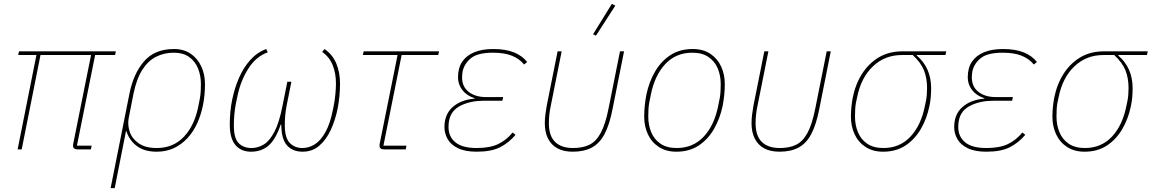

<svg xmlns="http://www.w3.org/2000/svg" viewBox="-20 -771 5944 991"><path d="M449 0H380Q369 0 363 -4.5Q357 -9 357 -19Q357 -23 357.5 -26.5Q358 -30 359 -34L450 -487H189L92 0H71L168 -487H74L78 -506H578L574 -487H471L377 -19H453Z M551 200 648 -287Q669 -392 724 -455Q779 -518 878 -518Q929 -518 964.5 -493.5Q1000 -469 1019 -428Q1038 -387 1038 -337Q1038 -309 1035.5 -282.5Q1033 -256 1028 -230Q1018 -179 998 -135Q978 -91 947.5 -58Q917 -25 877.5 -6.5Q838 12 789 12Q725 12 686 -17.5Q647 -47 633 -93H630L572 200ZM789 -7Q875 -7 930 -66Q985 -125 1004 -224L1012 -265Q1015 -282 1016 -300Q1017 -318 1017 -337Q1017 -381 1002 -418Q987 -455 956 -477Q925 -499 876 -499Q828 -499 786.5 -478.5Q745 -458 715 -411.5Q685 -365 669 -287L644 -160Q638 -126 649.5 -91Q661 -56 695.5 -31.5Q730 -7 789 -7Z M1484 -349 1459 -224Q1454 -197 1452 -174Q1450 -151 1450 -124Q1450 -60 1475.5 -33.5Q1501 -7 1541 -7Q1575 -7 1605.5 -26.5Q1636 -46 1660.5 -90.5Q1685 -135 1699 -208L1705 -239Q1708 -256 1711 -285Q1714 -314 1714 -341Q1714 -392 1697.5 -434Q1681 -476 1643 -503L1655 -518Q1696 -490 1715.5 -444Q1735 -398 1735 -339Q1735 -308 1732 -276Q1729 -244 1723 -212Q1711 -152 1687.5 -101Q1664 -50 1628 -19Q1592 12 1542 12Q1490 12 1461 -21Q1432 -54 1432 -128H1429Q1402 -50 1365.5 -19Q1329 12 1276 12Q1224 12 1195 -22.5Q1166 -57 1166 -128Q1166 -160 1169 -193.5Q1172 -227 1179 -259Q1191 -317 1213.5 -369Q1236 -421 1271 -460.5Q1306 -500 1354 -518L1362 -501Q1301 -479 1261.5 -416.5Q1222 -354 1206 -277L1197 -234Q1192 -207 1189.5 -179Q1187 -151 1187 -124Q1187 -57 1212 -32Q1237 -7 1278 -7Q1312 -7 1342 -25.5Q1372 -44 1396.5 -91Q1421 -138 1438 -224L1463 -349Z M2074 0H1962Q1951 0 1945 -4.5Q1939 -9 1939 -19Q1939 -24 1939.5 -27.5Q1940 -31 1941 -35L2032 -487H1853L1857 -506H2246L2242 -487H2053L1959 -19H2078Z M2626 -87 2641 -75Q2605 -33 2560 -10.5Q2515 12 2440 12Q2381 12 2344 -6Q2307 -24 2290.5 -53Q2274 -82 2274 -115Q2274 -181 2316.5 -218.5Q2359 -256 2430 -262V-264Q2389 -277 2366.5 -306Q2344 -335 2344 -372Q2344 -421 2366 -453Q2388 -485 2428.5 -501.5Q2469 -518 2526 -518Q2590 -518 2633 -500.5Q2676 -483 2701 -451L2685 -438Q2661 -468 2622 -483.5Q2583 -499 2525 -499Q2447 -499 2412.5 -472Q2378 -445 2368 -404Q2367 -397 2366 -389.5Q2365 -382 2365 -372Q2365 -323 2399.5 -296.5Q2434 -270 2488 -270H2577L2573 -251H2476Q2410 -251 2360 -227Q2310 -203 2299 -153Q2296 -139 2295.5 -130Q2295 -121 2295 -115Q2295 -66 2330.5 -36.5Q2366 -7 2440 -7Q2508 -7 2550.5 -27Q2593 -47 2626 -87Z M2879 -506 2822 -221Q2818 -203 2815.5 -180.5Q2813 -158 2813 -135Q2813 -70 2845 -38.5Q2877 -7 2938 -7Q2988 -7 3022.5 -24Q3057 -41 3081 -85.5Q3105 -130 3121 -211L3180 -506H3201L3142 -210Q3126 -127 3100 -78.5Q3074 -30 3034 -9Q2994 12 2936 12Q2889 12 2857 -5.5Q2825 -23 2808.5 -56Q2792 -89 2792 -135Q2792 -156 2795 -180Q2798 -204 2802 -226L2858 -506ZM3156 -742 3056 -587 3041 -594 3138 -751Z M3471 12Q3418 12 3380.5 -12.5Q3343 -37 3324 -78Q3305 -119 3305 -169Q3305 -198 3308 -226.5Q3311 -255 3316 -281Q3330 -349 3361.5 -402.5Q3393 -456 3441 -487Q3489 -518 3555 -518Q3609 -518 3646 -493.5Q3683 -469 3702 -428Q3721 -387 3721 -337Q3721 -308 3718 -279.5Q3715 -251 3710 -225Q3696 -158 3664.5 -104Q3633 -50 3585 -19Q3537 12 3471 12ZM3473 -7Q3557 -7 3612 -65.5Q3667 -124 3687 -225L3695 -265Q3698 -282 3699 -300Q3700 -318 3700 -337Q3700 -381 3684.5 -418Q3669 -455 3636.5 -477Q3604 -499 3553 -499Q3469 -499 3414 -440.5Q3359 -382 3339 -281L3331 -241Q3328 -225 3327 -207Q3326 -189 3326 -169Q3326 -125 3341.5 -88Q3357 -51 3389.5 -29Q3422 -7 3473 -7Z M3946 -506 3889 -221Q3885 -203 3882.5 -180.5Q3880 -158 3880 -135Q3880 -70 3912 -38.5Q3944 -7 4005 -7Q4055 -7 4089.5 -24Q4124 -41 4148 -85.5Q4172 -130 4188 -211L4247 -506H4268L4209 -210Q4193 -127 4167 -78.5Q4141 -30 4101 -9Q4061 12 4003 12Q3956 12 3924 -5.5Q3892 -23 3875.5 -56Q3859 -89 3859 -135Q3859 -156 3862 -180Q3865 -204 3869 -226L3925 -506Z M4860 -487H4712V-484Q4748 -454 4767 -411.5Q4786 -369 4786 -316Q4786 -293 4784 -269.5Q4782 -246 4777 -223Q4764 -159 4733 -105.5Q4702 -52 4653.5 -20Q4605 12 4538 12Q4485 12 4447.5 -12.5Q4410 -37 4391 -78Q4372 -119 4372 -169Q4372 -194 4374.5 -218.5Q4377 -243 4381 -265Q4395 -336 4429.5 -390Q4464 -444 4516 -475Q4568 -506 4637 -506H4864ZM4691 -487H4635Q4547 -487 4485.5 -428.5Q4424 -370 4404 -269L4398 -241Q4395 -225 4394 -207Q4393 -189 4393 -169Q4393 -125 4408.5 -88Q4424 -51 4456.5 -29Q4489 -7 4540 -7Q4624 -7 4679 -65.5Q4734 -124 4754 -225L4758 -244Q4762 -261 4763.5 -280Q4765 -299 4765 -316Q4765 -368 4749 -408Q4733 -448 4691 -487Z M5257 -87 5272 -75Q5236 -33 5191 -10.5Q5146 12 5071 12Q5012 12 4975 -6Q4938 -24 4921.5 -53Q4905 -82 4905 -115Q4905 -181 4947.5 -218.5Q4990 -256 5061 -262V-264Q5020 -277 4997.5 -306Q4975 -335 4975 -372Q4975 -421 4997 -453Q5019 -485 5059.5 -501.5Q5100 -518 5157 -518Q5221 -518 5264 -500.5Q5307 -483 5332 -451L5316 -438Q5292 -468 5253 -483.5Q5214 -499 5156 -499Q5078 -499 5043.5 -472Q5009 -445 4999 -404Q4998 -397 4997 -389.5Q4996 -382 4996 -372Q4996 -323 5030.5 -296.5Q5065 -270 5119 -270H5208L5204 -251H5107Q5041 -251 4991 -227Q4941 -203 4930 -153Q4927 -139 4926.5 -130Q4926 -121 4926 -115Q4926 -66 4961.5 -36.5Q4997 -7 5071 -7Q5139 -7 5181.5 -27Q5224 -47 5257 -87Z M5900 -487H5752V-484Q5788 -454 5807 -411.5Q5826 -369 5826 -316Q5826 -293 5824 -269.5Q5822 -246 5817 -223Q5804 -159 5773 -105.5Q5742 -52 5693.5 -20Q5645 12 5578 12Q5525 12 5487.5 -12.5Q5450 -37 5431 -78Q5412 -119 5412 -169Q5412 -194 5414.5 -218.5Q5417 -243 5421 -265Q5435 -336 5469.5 -390Q5504 -444 5556 -475Q5608 -506 5677 -506H5904ZM5731 -487H5675Q5587 -487 5525.5 -428.5Q5464 -370 5444 -269L5438 -241Q5435 -225 5434 -207Q5433 -189 5433 -169Q5433 -125 5448.5 -88Q5464 -51 5496.5 -29Q5529 -7 5580 -7Q5664 -7 5719 -65.5Q5774 -124 5794 -225L5798 -244Q5802 -261 5803.5 -280Q5805 -299 5805 -316Q5805 -368 5789 -408Q5773 -448 5731 -487Z"/></svg>

Font: IBM Plex Sans Thin
Style: Italic
Weight: 250
Italic angle: -11.31°
Designer: Mike Abbink, Paul van der Laan, Pieter van Rosmalen
Foundry: Bold Monday
Version: Version 3.201